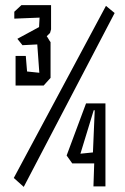

<svg xmlns="http://www.w3.org/2000/svg" viewBox="-20 -730 489 752"><path d="M41 -511H81L86 -450L134 -445L126 -556L68 -553L48 -578L133 -624L135 -661L36 -657V-684L64 -710H180V-615L176 -601L163 -588Q167 -583 170.5 -576.5Q174 -570 178 -565V-425L151 -395H41ZM34 -33 395 -707 429 -679 73 2ZM349 -90H263L241 -121L317 -325H393V0H346ZM344 -133 351 -298H347L295 -128Z"/></svg>

Font: Bahianita
Style: Regular
Weight: 400
Designer: Pablo Cosgaya & Dani Raskovsky
Foundry: Pablo Cosgaya & Dani Raskovsky
Version: Version 1.008